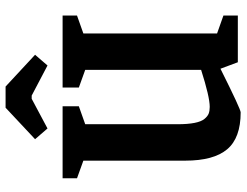

<svg xmlns="http://www.w3.org/2000/svg" viewBox="-114 -728 853 664"><g transform="rotate(-90 312.0 -396.5)"><path d="M199.2 -658.2 162.1 -701.2 271 -803.2H344.2L454.1 -701.2L417 -658.2L313 -712.9H301.8ZM254.9 9.8Q166.5 9.8 127.2 -36.9Q87.9 -83.5 87.9 -182.1V-534.2L26.9 -556.2V-606H275.9V-549.8L213.9 -527.8V-208Q213.9 -172.9 218.5 -149.7Q223.1 -126.5 232.2 -115.5Q241.2 -104.5 250.7 -100.8Q260.3 -97.2 273.9 -97.2Q308.6 -97.2 401.9 -127V-527.8L340.8 -549.8V-606H589.8V-556.2L527.8 -534.2V-71.8L589.8 -49.8V0H428.2L405.8 -60.1Q266.1 9.8 254.9 9.8Z"/></g></svg>

Font: Grenze SemiBold
Style: Regular
Weight: 600
Designer: Renata Polastri
Foundry: Omnibus-Type
Version: Version 1.002;PS 001.002;hotconv 1.0.88;makeotf.lib2.5.64775